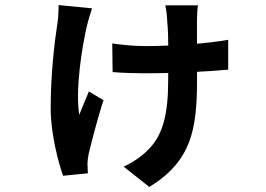

<svg xmlns="http://www.w3.org/2000/svg" viewBox="-20 -632 1040 752"><path d="M755.3 -611.2H627.3C630.9 -598.4 634.7 -564.9 634.9 -549.4C641.6 -484.4 638.7 -380.1 638.7 -320C638.7 -186.6 619.5 -102.2 557.3 -42.4C532.9 -17.7 494.8 7.2 464.2 20.5L564.8 100.3C729.5 -0.8 751.7 -124.4 751.7 -319.2C751.7 -363.9 751.5 -510.9 751.5 -552.5C751.5 -569.3 752.5 -592.1 755.3 -611.2ZM419.6 -461.9 421.1 -349.6C460.3 -346.6 505.4 -344.9 542.3 -344.9C676.5 -344.9 800 -352.4 873.8 -359.2V-476.1C796 -462.1 666.1 -451.5 545.6 -451.5C500.3 -451.5 447.7 -457.7 419.6 -461.9ZM340.5 -599.3 209.7 -612.1C209.7 -592.6 208.7 -566.7 205.1 -542.3C193.4 -465.8 178.5 -341.5 178.5 -207.2C178.5 -107.3 209.5 7.6 227.1 56.4L324.1 46.7C323.8 35.4 322.6 17.8 322.6 9C322.6 1.3 324.4 -16.1 327.2 -29C338.3 -74.6 362.2 -169.9 385.5 -239.4L328.2 -273.8C315.6 -244.6 300 -206.3 290.4 -182.3C274.7 -279.5 300.1 -443.5 320.6 -531.9C324.4 -548.2 333.6 -579.4 340.5 -599.3Z"/></svg>

Font: Source Han Sans JP VF
Style: Regular
Weight: 250
Designer: Ryoko NISHIZUKA 西塚涼子 (kana, bopomofo & ideographs); Paul D. Hunt (Latin, Greek & Cyrillic); Sandoll Communications 산돌커뮤니
Foundry: Adobe
Version: Version 2.004;hotconv 1.0.118;makeotfexe 2.5.65603